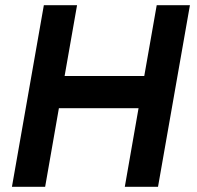

<svg xmlns="http://www.w3.org/2000/svg" viewBox="-20 -720 758 740"><path d="M26 0 149 -700H277L229 -427H536L584 -700H712L589 0H461L514 -303H207L154 0Z"/></svg>

Font: Cabin VF Beta
Style: Italic
Weight: 400
Italic angle: -7°
Designer: Pablo Impallari
Foundry: Pablo Impallari. http://www.impallari.com Igino Marini. http://www.ikern.com
Version: Version 2.300